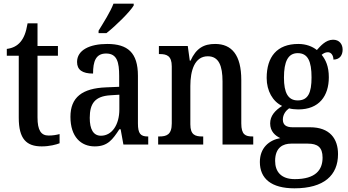

<svg xmlns="http://www.w3.org/2000/svg" viewBox="-20 -786 1891 1044"><path d="M207 10C250 10 286 0 304 -7V-57C285 -52 267 -49 244 -49C203 -49 184 -78 184 -147V-483H295V-536H184V-659H130C121 -606 109 -580 92 -559C74 -537 49 -524 17 -520V-483H82V-146C82 -30 124 10 207 10Z M516 -619V-606H559C610 -646 686 -721 707 -756V-766H597C580 -721 544 -665 516 -619ZM495 10C566 10 592 -27 629 -83H636L651 0H786V-44H783C744 -44 730 -60 730 -115V-374C730 -500 674 -547 563 -547C468 -547 399 -514 399 -449C399 -406 428 -386 486 -386C486 -451 500 -495 557 -495C617 -495 628 -447 628 -373V-314L557 -311C427 -306 363 -257 363 -151C363 -41 421 10 495 10ZM529 -48C487 -48 468 -84 468 -145C468 -223 496 -263 581 -268L629 -271V-191C629 -108 589 -48 529 -48Z M840 0H1085V-44H1080C1042 -44 1015 -52 1015 -110V-318C1015 -402 1038 -480 1110 -480C1170 -480 1190 -428 1190 -343V0H1357V-44H1353C1315 -44 1292 -53 1292 -115V-351C1292 -487 1240 -547 1150 -547C1088 -547 1047 -524 1016 -456H1012L1001 -536H844V-492H849C886 -492 914 -483 914 -425V-115C914 -53 885 -44 846 -44H840Z M1581 238C1742 238 1818 167 1818 52C1818 -31 1774 -94 1666 -94H1571C1536 -94 1518 -107 1518 -136C1518 -164 1535 -185 1552 -197C1563 -193 1588 -191 1602 -191C1715 -191 1768 -264 1768 -366C1768 -425 1751 -461 1729 -488C1739 -496 1749 -502 1763 -502C1781 -502 1793 -484 1793 -462C1829 -462 1843 -488 1843 -516C1843 -545 1826 -570 1791 -570C1751 -570 1722 -535 1703 -514C1679 -533 1645 -547 1602 -547C1486 -547 1430 -477 1430 -362C1430 -292 1463 -234 1514 -210C1475 -185 1449 -156 1449 -115C1449 -71 1477 -48 1504 -35C1443 -24 1393 18 1393 95C1393 185 1455 238 1581 238ZM1599 -240C1546 -240 1524 -282 1524 -364C1524 -451 1546 -497 1599 -497C1654 -497 1674 -453 1674 -365C1674 -281 1655 -240 1599 -240ZM1583 188C1508 188 1476 147 1476 89C1476 14 1521 -5 1563 -5H1654C1706 -5 1734 14 1734 71C1734 138 1696 188 1583 188Z"/></svg>

Font: Noto Serif Thai Condensed Medium
Style: Regular
Weight: 500
Width: 3
Designer: Monotype Design Team
Foundry: Monotype Imaging Inc.
Version: Version 2.002